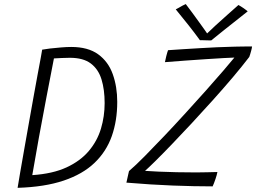

<svg xmlns="http://www.w3.org/2000/svg" viewBox="-20 -888 1230 922"><path d="M64.5 14Q68.5 -12 76.8 -59.2Q85 -106.5 95.5 -166.2Q106 -226 117.5 -290.5Q129 -355 140 -416.8Q151 -478.5 160.5 -529.2Q170 -580 176 -612.2Q182 -644.5 182.5 -649.5Q194.5 -652 219.5 -655Q244.5 -658 272.8 -660.2Q301 -662.5 322 -662.5Q403 -662.5 451.5 -627.2Q500 -592 521.5 -531.8Q543 -471.5 543 -398.5Q543 -308.5 516.8 -234.2Q490.5 -160 433.8 -105.8Q377 -51.5 285.8 -20.8Q194.5 10 64.5 14ZM135 -47Q233 -53.5 299.5 -84.2Q366 -115 406.5 -163Q447 -211 464.8 -270.2Q482.5 -329.5 482.5 -393Q482.5 -457.5 467.5 -506.5Q452.5 -555.5 416.2 -583Q380 -610.5 315.5 -610.5Q302 -610.5 278.2 -609.5Q254.5 -608.5 239 -607.5Q221.5 -517 203 -421Q184.5 -325 167.2 -229.8Q150 -134.5 135 -47ZM1001 7Q912.5 7 809 3Q705.5 -1 587 -11Q588.5 -17.5 590.8 -28Q593 -38.5 595.5 -49.2Q598 -60 599.5 -66.5Q631 -93.5 675 -138Q719 -182.5 769.8 -236Q820.5 -289.5 871.8 -345.8Q923 -402 969.5 -454Q1016 -506 1051.5 -547.5Q1087 -589 1105.5 -611.5Q1092 -611.5 1054.8 -609.2Q1017.5 -607 968 -603.8Q918.5 -600.5 866.8 -596.8Q815 -593 772 -589.5Q773 -594 774.8 -602Q776.5 -610 778.5 -618.5Q780.5 -627.5 783 -635Q785.5 -642.5 787 -647Q823.5 -649.5 862.8 -652Q902 -654.5 942 -656.8Q982 -659 1020.5 -661Q1059 -663 1093 -663.5Q1099.5 -664 1119.2 -664.2Q1139 -664.5 1160.2 -664.8Q1181.5 -665 1190.5 -665Q1190 -661.5 1188.8 -655Q1187.5 -648.5 1186 -643.5Q1183.5 -634.5 1181.2 -626.8Q1179 -619 1177 -614.5Q1143 -570 1097.5 -516.2Q1052 -462.5 1001 -405.8Q950 -349 899.5 -294.8Q849 -240.5 804 -193.8Q759 -147 725.5 -114Q692 -81 676.5 -67.5Q702 -65.5 742 -63.8Q782 -62 829 -61Q876 -60 922 -60Q950 -60 976.2 -60.8Q1002.5 -61.5 1024 -62Q1023 -55.5 1020.5 -46.8Q1018 -38 1015 -29Q1011.5 -18.5 1007.5 -8.2Q1003.5 2 1001 7ZM1125 -864Q1130.5 -861 1137 -857Q1143.5 -853 1150 -848.5Q1156.5 -844 1161.5 -840Q1166.5 -836 1169.5 -833.5Q1097.5 -776.5 1055.2 -743Q1013 -709.5 994.5 -694Q987 -694 977 -694.2Q967 -694.5 957 -694.8Q947 -695 940 -695Q915 -729.5 885.2 -767.2Q855.5 -805 824 -843Q830.5 -846 839 -851Q847.5 -856 856.2 -860.8Q865 -865.5 872 -868.5Q886 -850.5 903 -827.2Q920 -804 936 -781.8Q952 -759.5 963.5 -743.5Q975 -727.5 977 -724H971Q985.5 -738.5 1013.2 -764Q1041 -789.5 1071.8 -816.8Q1102.5 -844 1125 -864Z"/></svg>

Font: Grandstander Thin ExtraLight
Style: Italic
Weight: 250
Italic angle: -15°
Version: Version 1.200